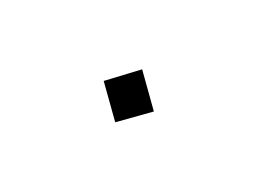

<svg xmlns="http://www.w3.org/2000/svg" viewBox="-25 -478 635 474"><g transform="rotate(30 293.0 -241.0)"><path d="M296.4 -168 365.7 -238.8 288.6 -314.5 220.7 -242.2Z"/></g></svg>

Font: Cascadia Mono PL ExtraLight
Style: Regular
Weight: 200
Monospace: yes
Designer: Aaron Bell
Foundry: Saja Typeworks
Version: Version 2404.023